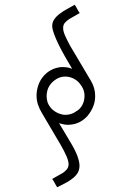

<svg xmlns="http://www.w3.org/2000/svg" viewBox="-20 -763 540 809"><path d="M181 -330Q177 -343 176.5 -355Q176 -367 179 -379Q182 -393 191 -405.5Q200 -418 212 -426Q224 -435 238.5 -438.5Q253 -442 269 -439Q285 -436 298.5 -427Q312 -418 321 -404Q331 -391 334.5 -375Q338 -359 334 -340Q331 -326 322.5 -313.5Q314 -301 301 -294Q289 -285 274.5 -281.5Q260 -278 245 -280Q224 -284 207 -296.5Q190 -309 181 -330ZM283 -9Q297 -19 306 -32.5Q315 -46 315 -65Q315 -80 307 -103Q299 -126 282 -155L229 -244Q241 -240 253.5 -238Q266 -236 279 -238Q300 -240 318 -250Q336 -260 349 -275Q364 -293 372.5 -314Q381 -335 381 -358Q381 -376 376.5 -391.5Q372 -407 364 -421L275 -571Q261 -597 253.5 -614.5Q246 -632 246 -645Q246 -658 253 -666.5Q260 -675 272 -683Q284 -690 294 -695.5Q304 -701 316 -708Q310 -716 305.5 -725Q301 -734 295 -743Q280 -734 263.5 -725.5Q247 -717 233 -706Q219 -696 209.5 -683Q200 -670 200 -653Q200 -641 207.5 -620.5Q215 -600 227 -575Q239 -551 254 -524.5Q269 -498 284 -473Q272 -478 259.5 -479.5Q247 -481 234 -480Q212 -477 194.5 -467.5Q177 -458 164 -443Q149 -426 141.5 -404Q134 -382 134 -360Q134 -341 140 -322.5Q146 -304 157 -286L236 -152Q252 -124 260.5 -104Q269 -84 269 -71Q269 -59 262 -50Q255 -41 244 -34Q232 -27 222 -21.5Q212 -16 200 -9Q206 -1 210.5 8Q215 17 221 26Q236 18 252.5 10Q269 2 283 -9Z"/></svg>

Font: Josefin Slab Thin
Style: Regular
Weight: 400
Version: Version 2.000